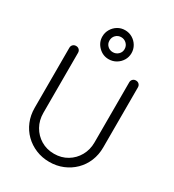

<svg xmlns="http://www.w3.org/2000/svg" viewBox="-225 -1080 1109 1222"><g transform="rotate(30 329.5 -469.0)"><path d="M330 15Q277 15 231 -4Q185 -23 150.5 -57Q116 -91 97 -137Q78 -183 78 -237V-678Q78 -692 87 -701Q96 -710 110 -710Q124 -710 133 -701Q142 -692 142 -678V-237Q142 -183 166.5 -139.5Q191 -96 233.5 -70.5Q276 -45 330 -45Q384 -45 426.5 -70.5Q469 -96 493.5 -139.5Q518 -183 518 -237V-678Q518 -692 527 -701Q536 -710 550 -710Q564 -710 573 -701Q582 -692 582 -678V-237Q582 -183 563 -137Q544 -91 509.5 -57Q475 -23 429 -4Q383 15 330 15ZM330 -740Q287 -740 255.5 -771.5Q224 -803 224 -846Q224 -875 238.5 -899.5Q253 -924 277 -938.5Q301 -953 330 -953Q360 -953 384.5 -938.5Q409 -924 423.5 -899.5Q438 -875 438 -846Q438 -817 423.5 -793Q409 -769 384.5 -754.5Q360 -740 330 -740ZM331 -792Q354 -792 370.5 -807.5Q387 -823 387 -846Q387 -870 370.5 -886Q354 -902 331 -902Q308 -902 292 -886Q276 -870 276 -846Q276 -823 292 -807.5Q308 -792 331 -792Z"/></g></svg>

Font: National Park Light
Style: Regular
Weight: 300
Designer: Andrea Herstowski, Ben Hoepner
Version: Version 1.009